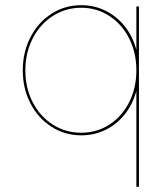

<svg xmlns="http://www.w3.org/2000/svg" viewBox="-20 -518 650 742"><path d="M507 -325V-493H517V204H507V-167Q493.5 -116 462.8 -77Q432 -38 388.5 -16.5Q345 5 294 5Q231 5 179.2 -28Q127.5 -61 97.8 -118.2Q68 -175.5 68 -246Q68 -316.5 97.8 -374.2Q127.5 -432 179.2 -465Q231 -498 294 -498Q345 -498 388.5 -476.2Q432 -454.5 462.8 -415.5Q493.5 -376.5 507 -325ZM294 -5Q354 -5 402.8 -36.5Q451.5 -68 479.2 -123Q507 -178 507 -246Q507 -314 479.2 -369.2Q451.5 -424.5 402.8 -456.2Q354 -488 294 -488Q233.5 -488 184 -456.2Q134.5 -424.5 106.2 -369Q78 -313.5 78 -246Q78 -178.5 106.2 -123.2Q134.5 -68 184 -36.5Q233.5 -5 294 -5Z"/></svg>

Font: HK Grotesk Thin
Style: Regular
Weight: 100
Designer: Alfredo Marco Pradil
Foundry: Hanken Design Co.
Version: Version 3.001